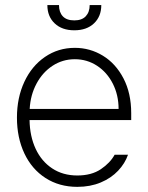

<svg xmlns="http://www.w3.org/2000/svg" viewBox="-20 -727 585 758"><path d="M46.9 -262.7Q46.9 -341.3 76.2 -404.1Q105.5 -466.8 157.7 -502.4Q210 -538.1 275.4 -538.1Q335.4 -538.1 386.2 -507.1Q437 -476.1 467.5 -417.5Q498 -358.9 498 -280.3V-252.9H96.7Q97.7 -189 120.8 -139.4Q144 -89.8 186.3 -62Q228.5 -34.2 285.2 -34.2Q341.3 -34.2 378.2 -59.1Q415 -84 432.6 -116.2H485.4Q473.6 -82 446.3 -53Q418.9 -23.9 377.7 -6.6Q336.4 10.7 285.2 10.7Q213.9 10.7 159.7 -24.2Q105.5 -59.1 76.2 -121.3Q46.9 -183.6 46.9 -262.7ZM448.2 -296.9Q448.2 -351.6 425.5 -396.5Q402.8 -441.4 363.3 -467.3Q323.7 -493.2 275.4 -493.2Q227.1 -493.2 187.5 -467.3Q147.9 -441.4 124 -396.5Q100.1 -351.6 97.2 -296.9ZM273.4 -607.4Q224.6 -607.4 195.8 -634.8Q167 -662.1 167 -707H212.9Q212.9 -678.7 228 -662.6Q243.2 -646.5 273.4 -646.5Q303.2 -646.5 318.6 -662.8Q334 -679.2 334 -707H379.9Q379.9 -662.1 351.1 -634.8Q322.3 -607.4 273.4 -607.4Z"/></svg>

Font: Pretendard Std ExtraLight
Style: Regular
Weight: 200
Designer: Base glyphs from Inter by Rasmus Andersson; Hangeul glyphs from Noto Sans CJK(Source Han Sans) by Jang Soo-young and Kan
Foundry: Kil Hyung-jin
Version: Version 1.309